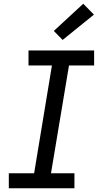

<svg xmlns="http://www.w3.org/2000/svg" viewBox="-20 -1004 540 1024"><path d="M27 0V-80H162L257 -655H132V-735H482V-655H348L252 -80H377V0ZM314 -791 267 -839 424 -984 481 -926Z"/></svg>

Font: Iosevka SS04 Medium
Style: Italic
Weight: 500
Italic angle: -9°
Monospace: yes
Designer: Belleve Invis
Foundry: Belleve Invis
Version: Version 19.0.0; ttfautohint (v1.8.4)